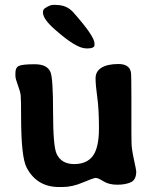

<svg xmlns="http://www.w3.org/2000/svg" viewBox="-20 -752 626 772"><path d="M359.9 -577.6V-570.3Q359.9 -557.1 328.1 -557.1L325.2 -557.6Q286.1 -557.6 199.7 -634.3Q152.8 -675.8 152.8 -701.2V-703.6Q152.8 -713.9 161.1 -719.2Q181.2 -732.4 193.4 -732.4H204.6L207.5 -731.9Q248.5 -731.9 274.9 -702.1Q359.9 -606.4 359.9 -577.6ZM506.3 -462.4Q508.3 -453.1 508.3 -363.3V-219.2L508.8 -179.2Q508.8 -155.3 518.3 -111.6Q527.8 -67.9 527.8 -62.5Q527.8 -29.3 506.3 -19.3Q484.9 -9.3 451.4 -9.3Q418 -9.3 396.2 -22.9Q374.5 -36.6 365.2 -36.6Q356 -36.6 313.2 -18.3Q270.5 0 231 0H217.3Q127.9 0 86.9 -78.6Q65.4 -120.1 64.9 -274.9Q64.9 -353 63.2 -368.4Q61.5 -383.8 51.8 -409.7Q42 -435.5 42 -446.8V-459Q42 -480.5 56.2 -487.1Q70.3 -493.7 120.1 -493.7Q169.9 -493.7 183.1 -461.9Q193.4 -437 193.4 -301Q193.4 -165 207.5 -133.8Q226.6 -92.3 278.1 -92.3Q329.6 -92.3 353.8 -125.7Q377.9 -159.2 377.9 -236.1Q377.9 -313 371.1 -361.1Q364.3 -409.2 364.3 -437.3Q364.3 -465.3 388.4 -480Q412.6 -494.6 456.1 -494.6Q499.5 -494.6 506.3 -462.4Z"/></svg>

Font: Averia Libre
Style: Bold
Weight: 700
Version: Version 1.002